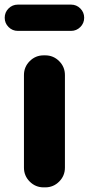

<svg xmlns="http://www.w3.org/2000/svg" viewBox="-31 -808 383 828"><path d="M157.2 0Q122.1 0 97.2 -24.9Q72.3 -49.8 72.3 -85V-484.4Q72.3 -519.5 97.2 -544.4Q122.1 -569.3 157.2 -569.3H164.1Q199.2 -569.3 224.1 -544.4Q249 -519.5 249 -484.4V-85Q249 -49.8 224.1 -24.9Q199.2 0 164.1 0ZM45.9 -674.8Q22.5 -674.8 5.9 -691.4Q-10.7 -708 -10.7 -731.4Q-10.7 -754.9 5.9 -771.5Q22.5 -788.1 45.9 -788.1H275.4Q298.8 -788.1 315.4 -771.5Q332 -754.9 332 -731.4Q332 -708 315.4 -691.4Q298.8 -674.8 275.4 -674.8Z"/></svg>

Font: Gen Jyuu GothicX Heavy
Style: Bold
Weight: 900
Designer: [Source Han Sans]
Ryoko NISHIZUKA  (kana & ideographs); Paul D. Hunt (Latin, Greek & Cyrillic); Wenlong ZHANG  (bopomofo
Version: Version 1.002.20150607